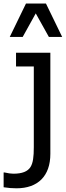

<svg xmlns="http://www.w3.org/2000/svg" viewBox="-64 -838 366 1065"><path d="M190.9 -818.4H80.1L-9.8 -633.3H62L134.3 -763.7L207 -633.3H280.8ZM215.3 -545.4H24.9V-469.2H123.5V-22C123.5 32.7 119.1 65.9 105.5 87.9C89.8 113.3 59.1 125.5 9.8 125.5C-3.4 125.5 -19.5 123 -38.6 118.7H-43.9V200.7C-19 204.6 4.4 206.5 27.3 206.5C146 206.5 215.3 138.7 215.3 15.6Z"/></svg>

Font: SG Kara
Style: Regular
Weight: 400
Designer: Damoon Khanjanzadeh
Version: Version 1.000